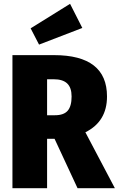

<svg xmlns="http://www.w3.org/2000/svg" viewBox="-20 -983 620 1003"><path d="M265 -258H226V0H45V-695H262Q539 -695 539 -479Q539 -348 426 -292L580 0H385ZM226 -381H267Q313 -381 333.5 -404.5Q354 -428 354 -479Q354 -525 331 -547Q308 -569 260 -569H226ZM346 -963 410 -837 184 -750 140 -835Z"/></svg>

Font: Fira Sans Condensed ExtraBold
Style: Regular
Weight: 800
Width: 3
Designer: Carrois Corporate & Edenspiekermann AG
Foundry: Carrois Corporate GbR & Edenspiekermann AG
Version: Version 4.203